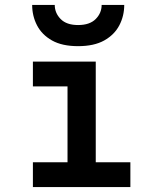

<svg xmlns="http://www.w3.org/2000/svg" viewBox="-20 -762 656 782"><path d="M255 0V-511H370V0ZM114 0V-101H511V0ZM114 -410V-511H330V-410ZM298 -574Q233 -574 191.8 -597.2Q150.5 -620.5 130.8 -658.8Q111 -697 111 -742H203Q203 -709 227 -684.5Q251 -660 298 -660Q345.5 -660 369.8 -684.5Q394 -709 394 -742H486Q486 -697 466 -658.8Q446 -620.5 404.5 -597.2Q363 -574 298 -574Z"/></svg>

Font: Overpass Mono Light
Style: Regular
Weight: 300
Monospace: yes
Designer: Delve Withrington, Dave Bailey
Foundry: Delve Fonts LLC
Version: Version 4.000